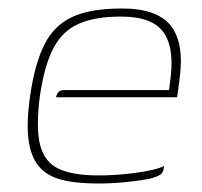

<svg xmlns="http://www.w3.org/2000/svg" viewBox="-20 -425 476 452"><path d="M210 7Q159 7 124.5 -2Q90 -11 71 -34Q52 -57 47 -97.5Q42 -138 51 -200Q62 -275 84.5 -320Q107 -365 150 -385Q193 -405 267 -405Q350 -405 382 -364.5Q414 -324 403 -241L397 -196H112Q113 -203 117.5 -208Q122 -213 132 -213H378L382 -246Q390 -317 363 -351.5Q336 -386 265 -386Q205 -386 166.5 -369.5Q128 -353 106.5 -313Q85 -273 74 -200Q64 -124 74.5 -83.5Q85 -43 118.5 -27.5Q152 -12 212 -12Q232 -12 254.5 -13.5Q277 -15 299 -18Q321 -21 338.5 -25Q356 -29 366 -34L365 -26Q364 -19 357.5 -14Q351 -9 331 -4Q305 1 273.5 4Q242 7 210 7Z"/></svg>

Font: Genos Thin
Style: Italic
Weight: 100
Italic angle: -8°
Designer: Robert E. Leuschke
Foundry: Robert E. Leuschke
Version: Version 1.010